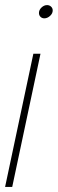

<svg xmlns="http://www.w3.org/2000/svg" viewBox="-33 -570 227 754"><path d="M120 -519Q120 -531 130 -540.5Q140 -550 152 -550Q161 -550 167.5 -544Q174 -538 174 -529Q174 -517 163.5 -507.5Q153 -498 141 -498Q132 -498 126 -504Q120 -510 120 -519ZM98 -359H126L15 164H-13Z"/></svg>

Font: Prompt Thin
Style: Italic
Weight: 250
Italic angle: -12°
Designer: Katatrad Team
Foundry: CadsonDemak
Version: Version 1.001